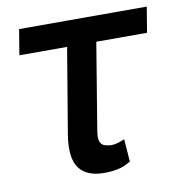

<svg xmlns="http://www.w3.org/2000/svg" viewBox="-68 -609 640 682"><g transform="rotate(-10 252.5 -268.0)"><path d="M505.4 -545.9 490.2 -454.1H29.8L44.9 -545.9ZM217.3 -545.9H322.3L255.9 -143.1Q251 -115.2 256.3 -102.8Q261.7 -90.3 273.2 -86.9Q284.7 -83.5 296.9 -83Q311 -83.5 323 -87.6Q335 -91.8 344.7 -95.7L350.6 -14.2Q325.2 1 302.5 5.4Q279.8 9.8 253.9 9.8Q191.4 9.8 164.3 -27.1Q137.2 -64 150.4 -146.5Z"/></g></svg>

Font: Inter Tight Medium
Style: Italic
Weight: 500
Italic angle: -9.39999°
Designer: Rasmus Andersson
Foundry: rsms
Version: Version 3.004